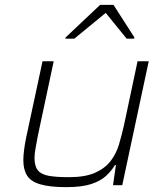

<svg xmlns="http://www.w3.org/2000/svg" viewBox="-20 -762 685 790"><path d="M253 8Q185 8 146 -3.5Q107 -15 91.5 -39.5Q76 -64 76 -103Q76 -121 79 -144.5Q82 -168 87 -193L155 -510H201L135 -200Q130 -173 126 -150.5Q122 -128 122 -112Q122 -78 136 -61Q150 -44 181 -38.5Q212 -33 263 -33Q331 -33 372 -51.5Q413 -70 436 -100.5Q459 -131 470 -169Q481 -207 490 -246L546 -510H592L483 0H445L457 -83H453Q438 -58 415.5 -37.5Q393 -17 354.5 -4.5Q316 8 253 8ZM249 -603 250 -608 392 -742H447L533 -608L532 -603H501L415 -709L286 -603Z"/></svg>

Font: Saira SemiExpanded ExtraLight
Style: Italic
Weight: 250
Width: 6
Italic angle: -12°
Designer: Hector Gatti with collaboration of the Omnibus-Type team
Foundry: Omnibus-Type
Version: Version 1.101